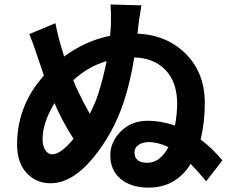

<svg xmlns="http://www.w3.org/2000/svg" viewBox="-20 -815 1040 861"><path d="M640.6 -85Q697.3 -85 735.4 -155.3Q688.5 -177.7 647.5 -177.7Q618.2 -177.7 600.6 -164.6Q583 -151.4 583 -131.8Q583 -85 640.6 -85ZM213.9 -123Q252.9 -123 309.6 -192.4Q276.4 -245.1 254.9 -287.1Q234.4 -328.1 224.6 -352.5Q170.9 -265.6 170.9 -189.5Q170.9 -162.1 182.6 -142.6Q194.3 -123 213.9 -123ZM458 -541Q375 -516.6 308.6 -455.1Q317.4 -430.7 336.9 -391.6Q349.6 -363.3 382.8 -304.7Q408.2 -355.5 419.9 -391.6Q443.4 -465.8 458 -541ZM600.6 -702.1 596.7 -664.1Q728.5 -658.2 813.5 -573.2Q898.4 -488.3 898.4 -352.5Q898.4 -268.6 879.9 -189.5Q930.7 -151.4 977.5 -95.7L904.3 -2Q877.9 -35.2 835 -80.1Q768.6 26.4 646.5 26.4Q568.4 26.4 521.5 -12.2Q474.6 -50.8 474.6 -119.1Q474.6 -178.7 522 -226.1Q569.3 -273.4 642.6 -273.4Q702.1 -273.4 764.6 -252Q774.4 -303.7 774.4 -349.6Q774.4 -446.3 722.7 -500.5Q670.9 -554.7 582 -557.6Q566.4 -456.1 536.1 -361.3Q488.3 -215.8 395.5 -104.5Q302.7 6.8 206.1 6.8Q142.6 6.8 99.6 -39.1Q56.6 -85 56.6 -167Q56.6 -318.4 147.5 -440.4Q165 -462.9 176.8 -476.6Q165 -509.8 153.3 -545.9Q127 -626 111.3 -662.1L228.5 -710.9Q240.2 -648.4 267.6 -561.5Q364.3 -632.8 473.6 -654.3Q475.6 -669.9 477.5 -706.1Q478.5 -760.7 475.6 -794.9L614.3 -791Q610.4 -770.5 605.5 -736.8Q600.6 -703.1 600.6 -702.1Z"/></svg>

Font: Nasu
Style: Bold
Weight: 700
Designer: Ryoko NISHIZUKA (kana &amp; ideographs); Paul D. Hunt (Latin, Greek &amp; Cyrillic); Wenlong ZHANG (bopomofo); Sandoll C
Version: Version 2014.1215